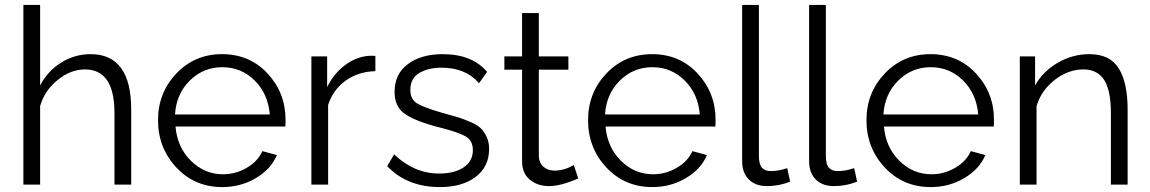

<svg xmlns="http://www.w3.org/2000/svg" viewBox="-20 -750 4671 780"><path d="M513 0H445V-291Q445 -468 325 -468Q267 -468 214 -425Q161 -382 143 -319V0H75V-730H143V-403Q174 -462 229 -496Q284 -530 348 -530Q513 -530 513 -305Z M883 10Q771 10 696.5 -69.5Q622 -149 622 -262Q622 -373 696.5 -451.5Q771 -530 882 -530Q994 -530 1067 -451.5Q1140 -373 1140 -263Q1140 -241 1139 -236H693Q700 -152 755.5 -97Q811 -42 886 -42Q937 -42 982 -68Q1027 -94 1046 -136L1105 -120Q1081 -63 1019.5 -26.5Q958 10 883 10ZM691 -285H1076Q1069 -369 1014.5 -423Q960 -477 883 -477Q806 -477 751 -422.5Q696 -368 691 -285Z M1505 -461Q1436 -459 1385 -423Q1334 -387 1313 -324V0H1245V-521H1309V-396Q1336 -451 1380.5 -484.5Q1425 -518 1475 -523Q1494 -524 1505 -523Z M1767 10Q1634 10 1553 -75L1581 -123Q1663 -45 1764 -45Q1826 -45 1863.5 -70Q1901 -95 1901 -140Q1901 -179 1871.5 -196Q1842 -213 1767 -232Q1754 -235 1747 -237Q1658 -262 1620.5 -290.5Q1583 -319 1583 -377Q1583 -450 1637.5 -490Q1692 -530 1778 -530Q1898 -530 1959 -458L1926 -412Q1872 -475 1774 -475Q1720 -475 1683.5 -453.5Q1647 -432 1647 -385Q1647 -347 1673.5 -330.5Q1700 -314 1772 -293Q1816 -281 1839 -274Q1862 -267 1891 -254.5Q1920 -242 1933.5 -228.5Q1947 -215 1957 -194Q1967 -173 1967 -145Q1967 -73 1912.5 -31.5Q1858 10 1767 10Z M2329 -25Q2258 6 2211 6Q2164 6 2132.5 -20Q2101 -46 2101 -94V-467H2029V-521H2101V-697H2169V-521H2289V-467H2169V-113Q2171 -86 2189 -71.5Q2207 -57 2232 -57Q2274 -57 2311 -80Z M2630 10Q2518 10 2443.5 -69.5Q2369 -149 2369 -262Q2369 -373 2443.5 -451.5Q2518 -530 2629 -530Q2741 -530 2814 -451.5Q2887 -373 2887 -263Q2887 -241 2886 -236H2440Q2447 -152 2502.5 -97Q2558 -42 2633 -42Q2684 -42 2729 -68Q2774 -94 2793 -136L2852 -120Q2828 -63 2766.5 -26.5Q2705 10 2630 10ZM2438 -285H2823Q2816 -369 2761.5 -423Q2707 -477 2630 -477Q2553 -477 2498 -422.5Q2443 -368 2438 -285Z M2995 -730H3063V-118Q3063 -82 3075.5 -68.5Q3088 -55 3111 -55Q3144 -55 3178 -67L3190 -12Q3145 6 3096 6Q3049 6 3022 -21Q2995 -48 2995 -95Z M3267 -730H3335V-118Q3335 -82 3347.5 -68.5Q3360 -55 3383 -55Q3416 -55 3450 -67L3462 -12Q3417 6 3368 6Q3321 6 3294 -21Q3267 -48 3267 -95Z M3761 10Q3649 10 3574.5 -69.5Q3500 -149 3500 -262Q3500 -373 3574.5 -451.5Q3649 -530 3760 -530Q3872 -530 3945 -451.5Q4018 -373 4018 -263Q4018 -241 4017 -236H3571Q3578 -152 3633.5 -97Q3689 -42 3764 -42Q3815 -42 3860 -68Q3905 -94 3924 -136L3983 -120Q3959 -63 3897.5 -26.5Q3836 10 3761 10ZM3569 -285H3954Q3947 -369 3892.5 -423Q3838 -477 3761 -477Q3684 -477 3629 -422.5Q3574 -368 3569 -285Z M4561 0H4493V-291Q4493 -383 4465.5 -425.5Q4438 -468 4381 -468Q4320 -468 4265 -425.5Q4210 -383 4191 -319V0H4123V-521H4185V-403Q4217 -460 4277 -495Q4337 -530 4406 -530Q4489 -530 4525 -472Q4561 -414 4561 -305Z"/></svg>

Font: Raleway-v4020
Style: Regular
Weight: 400
Designer: Matt McInerney, Pablo Impallari, Rodrigo Fuenzalida
Foundry: Matt McInerney, Pablo Impallari, Rodrigo Fuenzalida
Version: Version 4.020;PS 004.020;hotconv 1.0.88;makeotf.lib2.5.64775